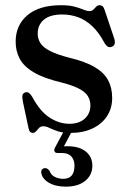

<svg xmlns="http://www.w3.org/2000/svg" viewBox="-20 -498 502 736"><path d="M230 -5H261L221 70.5L202 64.5Q210 63.5 218.5 63Q227 62.5 238.5 62.5Q283.5 62.5 308.8 82.8Q334 103 334 137Q334 173 306.8 195.2Q279.5 217.5 232 217.5Q192 217.5 166.2 201.8Q140.5 186 138 163Q137.5 155.5 141.5 151.2Q145.5 147 151.5 146.5Q157 146 161.2 148.8Q165.5 151.5 169 155.5Q175.5 173 190.2 180.2Q205 187.5 222.5 187.5Q265.5 187.5 265.5 137Q265.5 115 253.5 101.8Q241.5 88.5 218 88.5H201.5Q191.5 88.5 189 82.5Q186.5 76.5 190.5 68.5ZM246 -23.5Q283.5 -23.5 305 -43.2Q326.5 -63 326.5 -94Q326.5 -113 317.2 -128.8Q308 -144.5 284.5 -157.2Q261 -170 217 -181.5Q148.5 -197.5 109.8 -220.5Q71 -243.5 55.5 -273Q40 -302.5 40 -338Q40 -401.5 85.2 -439.8Q130.5 -478 214 -478Q245.5 -478 265.8 -472.5Q286 -467 299.5 -461.2Q313 -455.5 322.5 -455.5Q332.5 -455.5 338 -461.2Q343.5 -467 348.8 -472.5Q354 -478 362.5 -478Q368.5 -478 373 -474.2Q377.5 -470.5 381 -460L417 -353Q421.5 -340 419.8 -331.2Q418 -322.5 409 -319Q400.5 -315.5 394 -319Q387.5 -322.5 381.5 -331.5Q359.5 -373.5 333.5 -397.8Q307.5 -422 278.8 -432.2Q250 -442.5 219 -442.5Q172 -442.5 148.2 -422.5Q124.5 -402.5 124.5 -369Q124.5 -349.5 134.8 -333Q145 -316.5 171.5 -302.8Q198 -289 246.5 -276.5Q307 -262 342.8 -241Q378.5 -220 394.2 -190.8Q410 -161.5 410 -122.5Q410 -83 390.2 -52.8Q370.5 -22.5 334.5 -5.5Q298.5 11.5 250.5 11.5Q220 11.5 201 5Q182 -1.5 169.2 -7.8Q156.5 -14 145.5 -14Q136 -14 130 -7.8Q124 -1.5 118.5 5Q113 11.5 105 11.5Q99.5 11.5 95.5 7.5Q91.5 3.5 89.5 -6L68 -107Q64.5 -124 66 -132Q67.5 -140 75.5 -143.5Q84.5 -146.5 90.8 -142Q97 -137.5 104 -126Q133 -71.5 169.8 -47.5Q206.5 -23.5 246 -23.5Z"/></svg>

Font: Fraunces 24pt
Style: Regular
Weight: 400
Version: Version 1.000;[b76b70a41]